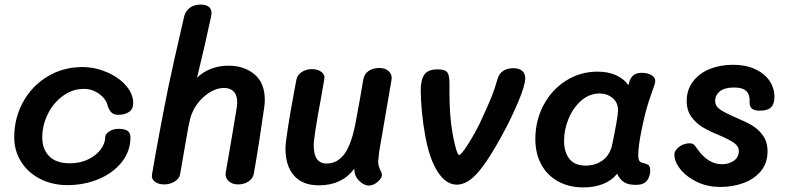

<svg xmlns="http://www.w3.org/2000/svg" viewBox="-20 -806 3427 836"><path d="M42 -208Q42 -292 80.5 -362Q119 -432 187 -473Q255 -514 339 -514Q392 -514 443.5 -492.5Q495 -471 527.5 -434.5Q560 -398 560 -356Q560 -331 541.5 -318.5Q523 -306 495 -306Q476 -306 465.5 -316Q455 -326 449 -345Q446 -361 432.5 -378Q419 -395 396 -407Q373 -419 345 -419Q296 -419 254 -388.5Q212 -358 188 -309Q164 -260 164 -208Q164 -156 194.5 -125.5Q225 -95 284 -95Q329 -95 364 -112Q399 -129 418.5 -155.5Q438 -182 438 -208Q438 -222 455 -233.5Q472 -245 496 -245Q521 -245 534.5 -237Q548 -229 548 -208Q548 -148 510.5 -100.5Q473 -53 410 -26.5Q347 0 274 0Q207 0 154 -27.5Q101 -55 71.5 -102.5Q42 -150 42 -208Z M1133 -371Q1133 -355 1130 -335Q1107 -173 1085 -49Q1081 -28 1061.5 -15.5Q1042 -3 1017 -3Q990 -3 974.5 -18.5Q959 -34 963 -55Q1002 -280 1011 -339Q1013 -355 1013 -360Q1013 -391 998 -407Q983 -423 956 -423Q915 -423 874.5 -390.5Q834 -358 815 -310Q807 -290 800.5 -255.5Q794 -221 787 -179Q771 -84 764 -46Q760 -27 739.5 -15Q719 -3 695 -3Q669 -3 653.5 -15.5Q638 -28 642 -47Q671 -218 714 -432Q731 -514 782 -735Q788 -758 806.5 -772Q825 -786 853 -786Q877 -786 889 -776.5Q901 -767 901 -749Q901 -742 900 -738Q871 -602 838 -468Q894 -520 975 -520Q1043 -520 1088 -482.5Q1133 -445 1133 -371Z M1627 -106Q1626 -91 1630.5 -79Q1635 -67 1636 -65Q1643 -53 1643 -44Q1643 -30 1624 -14Q1605 2 1587 2Q1564 2 1543 -19.5Q1522 -41 1523 -71V-72Q1469 1 1369 1Q1297 1 1260 -41.5Q1223 -84 1223 -159Q1223 -183 1233.5 -249Q1244 -315 1252 -358Q1260 -401 1263 -419L1271 -461Q1275 -480 1294 -492.5Q1313 -505 1338 -505Q1364 -505 1380 -492.5Q1396 -480 1392 -461L1377 -375Q1346 -210 1346 -173Q1346 -94 1402 -94Q1451 -94 1482 -139Q1513 -184 1530 -281Q1544 -354 1562 -460Q1566 -484 1585 -497Q1604 -510 1631 -510Q1658 -510 1673 -495.5Q1688 -481 1685 -460L1631 -145Z M1831 -218Q1822 -266 1817 -320Q1812 -374 1812 -413Q1812 -459 1828 -481.5Q1844 -504 1885 -504Q1918 -504 1927.5 -491Q1937 -478 1937 -445V-407Q1937 -332 1944 -269Q1951 -215 1961.5 -173Q1972 -131 1979 -131Q1988 -131 2017 -176.5Q2046 -222 2070 -271Q2105 -346 2120 -383.5Q2135 -421 2146 -461Q2160 -509 2216 -509Q2240 -509 2253.5 -497.5Q2267 -486 2267 -465Q2267 -435 2236 -361.5Q2205 -288 2167 -219Q2107 -108 2061 -55Q2015 -2 1969 -2Q1922 -2 1885.5 -58.5Q1849 -115 1831 -218Z M2811 -63Q2811 -37 2796.5 -19Q2782 -1 2749 -1Q2716 -1 2697.5 -12.5Q2679 -24 2667 -50Q2644 -20 2606 -5Q2568 10 2520 10Q2457 10 2409.5 -16.5Q2362 -43 2336.5 -90.5Q2311 -138 2311 -200Q2311 -281 2346.5 -348Q2382 -415 2444 -454.5Q2506 -494 2582 -494Q2630 -494 2664.5 -477.5Q2699 -461 2716 -435L2721 -452Q2733 -489 2774 -489Q2800 -489 2816.5 -479Q2833 -469 2833 -453Q2833 -442 2818 -403L2805 -365Q2788 -312 2773.5 -240Q2759 -168 2759 -132Q2759 -113 2764 -105.5Q2769 -98 2782 -96Q2798 -92 2804.5 -86.5Q2811 -81 2811 -63ZM2646 -178Q2656 -226 2663.5 -268Q2671 -310 2671 -325Q2671 -360 2647 -379.5Q2623 -399 2591 -399Q2547 -399 2511.5 -368.5Q2476 -338 2456 -290Q2436 -242 2436 -193Q2436 -144 2459 -114.5Q2482 -85 2530 -85Q2574 -85 2605.5 -109Q2637 -133 2646 -178Z M2917 -123Q2916 -134 2917 -141Q2924 -159 2942.5 -170.5Q2961 -182 2983 -182Q2995 -182 3001 -176.5Q3007 -171 3018 -155Q3064 -91 3123 -91Q3155 -91 3176 -106.5Q3197 -122 3197 -148Q3197 -169 3176.5 -183.5Q3156 -198 3112 -217Q3068 -235 3039.5 -252Q3011 -269 2990.5 -297Q2970 -325 2970 -367Q2970 -414 2996.5 -450Q3023 -486 3069 -505Q3115 -524 3172 -524Q3226 -524 3267 -505.5Q3308 -487 3330 -455Q3352 -423 3352 -384Q3352 -353 3337 -338.5Q3322 -324 3287 -324Q3242 -324 3244 -361Q3246 -392 3230.5 -408.5Q3215 -425 3176 -425Q3135 -425 3114.5 -408.5Q3094 -392 3094 -367Q3094 -344 3115 -329.5Q3136 -315 3182 -295Q3225 -277 3253.5 -260.5Q3282 -244 3302 -216Q3322 -188 3322 -147Q3322 -96 3293 -61Q3264 -26 3217 -9Q3170 8 3116 8Q3063 8 3019 -12Q2975 -32 2948 -62.5Q2921 -93 2917 -123Z"/></svg>

Font: Mali SemiBold
Style: Italic
Weight: 600
Italic angle: -10°
Version: Version 1.000; ttfautohint (v1.6)